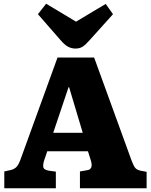

<svg xmlns="http://www.w3.org/2000/svg" viewBox="-20 -1008 808 1028"><path d="M3 0V-90L39 -98Q58 -103 69 -115Q80 -127 89 -152L288 -700H484L685 -147Q696 -118 705 -108Q714 -98 733 -94L765 -88V0H408V-90L448 -97Q480 -102 467 -147L451 -198H233L217 -151Q210 -131 211.5 -115Q213 -99 242 -94L279 -89V0ZM265 -297H423L350 -541H347ZM384 -748Q364 -748 346 -757Q328 -766 306 -791L183 -932L227 -988L387 -892L546 -987L585 -932L459 -792Q437 -767 421.5 -757.5Q406 -748 384 -748Z"/></svg>

Font: Literata 12pt ExtraBold
Style: Regular
Weight: 800
Designer: Latin by Veronika Burian and Jose Scaglione. Greek by Irene Vlachou. Cyrillic by Vera Evstafieva.
Foundry: TypeTogether
Version: Version 3.002